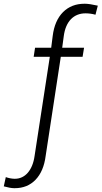

<svg xmlns="http://www.w3.org/2000/svg" viewBox="-123 -781 538 1016"><path d="M321.8 -528.3H206.1L214.4 -589.8C224.6 -668.5 267.6 -710.4 329.6 -710.4C347.2 -710.4 364.7 -708 382.3 -703.1L394.5 -751C364.7 -757.8 341.8 -761.2 326.7 -761.2C325.7 -761.2 324.7 -761.2 323.7 -761.2C278.3 -761.2 240.7 -746.6 210.9 -717.3C181.2 -687.5 162.6 -645.5 155.8 -590.3L147.9 -528.3H62.5L55.2 -480.5H140.6L60.1 43.5C49.8 119.6 9.8 165 -43.9 165C-44.9 165 -45.4 165 -46.4 165C-62 164.6 -77.1 161.6 -92.3 156.2L-103 205.1C-80.1 211.4 -62 214.8 -47.9 214.8C-46.9 214.8 -45.9 214.8 -44.9 214.8C-0.5 214.8 36.1 200.2 64.9 170.4C93.8 140.6 111.8 98.1 118.7 43.5L198.7 -480.5H314Z"/></svg>

Font: Roboto Light
Style: Italic
Weight: 300
Italic angle: -12°
Designer: Google
Version: Version 2.137; 2017